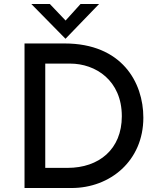

<svg xmlns="http://www.w3.org/2000/svg" viewBox="-20 -943 796 963"><path d="M230 -923H137L308 -749H309L477 -923H384L309 -840ZM103 0H339C532 0 699 -136 699 -353C699 -530 591 -725 304 -725H103ZM207 -101V-624H332C459 -624 591 -540 591 -360C591 -194 476 -101 319 -101Z"/></svg>

Font: Reem Kufi
Style: Regular
Weight: 400
Designer: Khaled Hosny
Version: Version 0.007